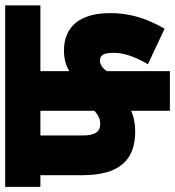

<svg xmlns="http://www.w3.org/2000/svg" viewBox="12 -674 662 725"><g transform="rotate(-90 342.5 -311.0)"><path d="M437 -489H685V-622H0V-489H44V-330C44 -192 100 -131 209 -131C238 -131 264 -136 287 -146V0H437V-238C446 -253 461 -264 477 -264C497 -264 506 -250 506 -213C506 -170 490 -130 463 -83L597 -20C641 -96 656 -160 656 -225C656 -334 610 -400 514 -400C484 -400 459 -393 437 -380ZM194 -489H287V-285C272 -271 256 -263 238 -263C207 -263 194 -283 194 -330Z"/></g></svg>

Font: Noto Sans Devanagari ExtraCondensed Black
Style: Regular
Weight: 900
Width: 2
Designer: Jelle Bosma - Monotype Design Team
Foundry: Monotype Imaging Inc.
Version: Version 2.004